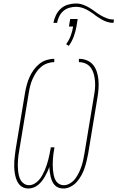

<svg xmlns="http://www.w3.org/2000/svg" viewBox="-20 -1072 673 1100"><path d="M343 8Q328 8 315 3Q302 -2 293 -12Q284 -22 278.5 -34.5Q273 -47 270 -60.5Q267 -74 265 -88Q263 -102 263 -116Q258 -102 251.5 -88Q245 -74 237.5 -61Q230 -48 220.5 -35.5Q211 -23 199 -13Q187 -3 172 2.5Q157 8 143 8Q125 8 110.5 0.5Q96 -7 86.5 -20Q77 -33 72 -49Q67 -65 64.5 -81.5Q62 -98 61.5 -115Q61 -132 62 -149Q63 -166 65.5 -183.5Q68 -201 70 -218L124 -544Q128 -566 134 -588Q140 -610 149.5 -631Q159 -652 173 -671.5Q187 -691 205.5 -706Q224 -721 246.5 -728Q269 -735 291 -735V-716Q271 -716 251 -709Q231 -702 214.5 -688Q198 -674 186.5 -656Q175 -638 166.5 -619Q158 -600 153 -580Q148 -560 145 -541L91 -215Q88 -200 86 -184.5Q84 -169 83 -154Q82 -139 82 -124Q82 -109 83.5 -94.5Q85 -80 88.5 -65.5Q92 -51 99 -39Q106 -27 118.5 -19Q131 -11 146 -11Q162 -11 177 -19.5Q192 -28 203 -40.5Q214 -53 222 -67.5Q230 -82 236.5 -97Q243 -112 248 -127.5Q253 -143 257 -158.5Q261 -174 264 -189.5Q267 -205 270 -221L271 -228H292L291 -221Q288 -205 286 -189.5Q284 -174 283 -158.5Q282 -143 282 -127.5Q282 -112 283.5 -97Q285 -82 288 -67.5Q291 -53 298 -40Q305 -27 317.5 -19Q330 -11 346 -11Q364 -11 382 -22Q400 -33 412 -49.5Q424 -66 432.5 -84Q441 -102 447 -120Q453 -138 457 -157Q461 -176 464 -194L518 -520Q522 -541 524 -562.5Q526 -584 524.5 -605Q523 -626 518 -645.5Q513 -665 502 -681.5Q491 -698 472.5 -707Q454 -716 432 -716V-735Q457 -735 478.5 -726Q500 -717 514 -699.5Q528 -682 535 -659.5Q542 -637 544 -613.5Q546 -590 544.5 -565.5Q543 -541 539 -517L485 -191Q481 -170 476 -149Q471 -128 464 -107.5Q457 -87 446 -67Q435 -47 420 -30Q405 -13 384.5 -2.5Q364 8 343 8ZM307 -941H286Q290 -963 300.5 -985Q311 -1007 329 -1023Q347 -1039 370 -1045.5Q393 -1052 415 -1052Q436 -1052 455.5 -1045Q475 -1038 491.5 -1028Q508 -1018 524 -1006Q540 -994 557 -984Q574 -974 593 -967Q612 -960 633 -960L630 -941Q615 -941 601.5 -944.5Q588 -948 576 -953.5Q564 -959 552.5 -966.5Q541 -974 530 -981L515 -993Q504 -1000 492.5 -1007.5Q481 -1015 469 -1020.5Q457 -1026 443.5 -1029.5Q430 -1033 415 -1033Q397 -1033 377.5 -1027.5Q358 -1022 343 -1009Q328 -996 319 -977.5Q310 -959 307 -941ZM374 -809 359 -819Q376 -842 385.5 -868Q395 -894 399 -920H375L382 -963H425L418 -920Q413 -891 402.5 -862.5Q392 -834 374 -809Z"/></svg>

Font: Iosevka SS04 Th Ex Obl
Style: Regular
Weight: 100
Width: 7
Italic angle: -9°
Monospace: yes
Designer: Belleve Invis
Foundry: Belleve Invis
Version: Version 19.0.0; ttfautohint (v1.8.4)